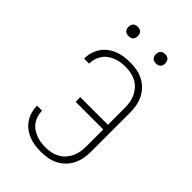

<svg xmlns="http://www.w3.org/2000/svg" viewBox="-270 -1028 1140 1140"><g transform="rotate(45 300.0 -458.0)"><path d="M303 8Q277 8 251.5 4.5Q226 1 202 -8.5Q178 -18 157 -34Q136 -50 122 -71Q108 -92 100.5 -117.5Q93 -143 93 -168V-170H135V-169Q135 -148 141 -128.5Q147 -109 158.5 -92Q170 -75 187 -63Q204 -51 223 -43.5Q242 -36 262 -33Q282 -30 303 -30Q326 -30 348.5 -34.5Q371 -39 391.5 -50Q412 -61 427.5 -78Q443 -95 453 -115.5Q463 -136 467 -159Q471 -182 471 -205V-348H239V-387H471V-530Q471 -553 467 -576Q463 -599 453 -619.5Q443 -640 427.5 -657Q412 -674 391.5 -685Q371 -696 348.5 -700.5Q326 -705 303 -705Q282 -705 262 -702Q242 -699 223 -691.5Q204 -684 187 -672Q170 -660 158.5 -643Q147 -626 141 -606.5Q135 -587 135 -566V-565H93V-567Q93 -592 100.5 -617.5Q108 -643 122 -664Q136 -685 157 -701Q178 -717 202 -726.5Q226 -736 251.5 -739.5Q277 -743 303 -743Q331 -743 359 -738Q387 -733 412.5 -720Q438 -707 458 -686.5Q478 -666 490.5 -640.5Q503 -615 508 -587Q513 -559 513 -530V-205Q513 -176 508 -148Q503 -120 490.5 -94.5Q478 -69 458 -48.5Q438 -28 412.5 -15Q387 -2 359 3Q331 8 303 8ZM415 -846Q407 -846 399.5 -848Q392 -850 386 -856Q380 -862 378 -869.5Q376 -877 376 -885Q376 -893 378 -900.5Q380 -908 386 -914Q392 -920 399.5 -922Q407 -924 415 -924Q423 -924 430.5 -922Q438 -920 444 -914Q450 -908 452 -900.5Q454 -893 454 -885Q454 -877 452 -869.5Q450 -862 444 -856Q438 -850 430.5 -848Q423 -846 415 -846ZM185 -846Q177 -846 169.5 -848Q162 -850 156 -856Q150 -862 148 -869.5Q146 -877 146 -885Q146 -893 148 -900.5Q150 -908 156 -914Q162 -920 169.5 -922Q177 -924 185 -924Q193 -924 200.5 -922Q208 -920 214 -914Q220 -908 222 -900.5Q224 -893 224 -885Q224 -877 222 -869.5Q220 -862 214 -856Q208 -850 200.5 -848Q193 -846 185 -846Z"/></g></svg>

Font: Iosevka Extralight Extended
Style: Regular
Weight: 200
Width: 7
Monospace: yes
Designer: Belleve Invis
Foundry: Belleve Invis
Version: Version 32.5.0; ttfautohint (v1.8.4)